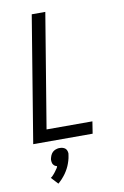

<svg xmlns="http://www.w3.org/2000/svg" viewBox="-105 -794 709 1101"><g transform="rotate(-10 250.0 -243.5)"><path d="M40 0 161 -735H240L130 -70H397L386 0ZM143 248 106 208Q111 205 115 201Q119 197 122.5 193Q126 189 129.5 185Q133 181 136 176.5Q139 172 143 166.5Q147 161 149 158L150 156L153 148Q150 147 147.5 146Q145 145 142.5 144Q140 143 138 141Q136 139 134 137Q132 135 130.5 132.5Q129 130 128 127.5Q127 125 126.5 122Q126 119 125.5 116.5Q125 114 125 110Q125 106 125 104L126 99Q127 95 128.5 90Q130 85 132 80.5Q134 76 137 71.5Q140 67 143.5 63.5Q147 60 151 57.5Q155 55 159.5 53Q164 51 170.5 49.5Q177 48 179 48H186Q190 48 195 48.5Q200 49 204 50.5Q208 52 212 54Q216 56 219 59Q222 62 224 65.5Q226 69 227.5 73.5Q229 78 229.5 84Q230 90 229 92L228 99Q227 106 225.5 113.5Q224 121 221.5 129Q219 137 216.5 144Q214 151 211 158Q208 165 204 172.5Q200 180 196 186.5Q192 193 187.5 199.5Q183 206 177.5 212.5Q172 219 165 227Q158 235 155 237Z"/></g></svg>

Font: Iosevka Term Oblique
Style: Regular
Weight: 400
Italic angle: -9°
Monospace: yes
Designer: Belleve Invis
Foundry: Belleve Invis
Version: Version 31.4.0